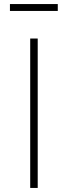

<svg xmlns="http://www.w3.org/2000/svg" viewBox="-20 -927 335 947"><path d="M265 -873V-907H29V-873ZM166 -737H129V0H166Z"/></svg>

Font: Glow Sans SC Normal ExtraLight
Style: Regular
Weight: 200
Designer: Ryoko NISHIZUKA (kana, bopomofo & ideographs); Paul D. Hunt (Latin, Greek & Cyrillic); Sandoll Communications, Soo-young
Version: Version 0.93